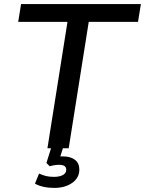

<svg xmlns="http://www.w3.org/2000/svg" viewBox="-20 -725 709 939"><path d="M69 0ZM212 0 310 -618H69L83 -705H669L655 -618H414L316 0ZM245 194Q217 194 192.5 188.5Q168 183 151 173L171 124Q189 132 205.5 136Q222 140 244 140Q271 140 287.5 131Q304 122 304 105Q304 81 269 81Q259 81 248.5 82.5Q238 84 223 88L207 72L236 -20H294L275 40Q282 40 289 40Q325 40 346.5 56.5Q368 73 368 104Q368 145 333 169.5Q298 194 245 194Z"/></svg>

Font: Winston Medium
Style: Italic
Weight: 500
Italic angle: -9°
Designer: Original fonts by Vernon Adams / Changes by Cristiano Sobral
Foundry: Original fonts by Vernon Adams / Changes by Cristiano Sobral
Version: Version 2.503;July 17, 2020;FontCreator 13.0.0.2655 64-bit